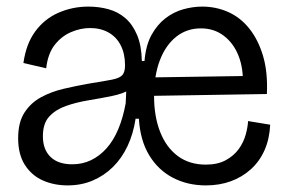

<svg xmlns="http://www.w3.org/2000/svg" viewBox="-20 -549 870 582"><path d="M185 13Q144 13 110 -2Q76 -17 55.5 -49Q35 -81 35 -130Q35 -178 54 -207.5Q73 -237 104 -254Q135 -271 173.5 -280Q212 -289 252 -296Q296 -303 319 -307.5Q342 -312 350.5 -321Q359 -330 359 -351Q359 -386 346 -411.5Q333 -437 309 -450.5Q285 -464 253 -464Q224 -464 195 -451.5Q166 -439 145.5 -412.5Q125 -386 120 -342L51 -358Q59 -416 87 -454Q115 -492 157.5 -510.5Q200 -529 248 -529Q280 -529 309 -521Q338 -513 360 -494Q382 -475 395.5 -443Q409 -411 410 -364H418Q422 -412 439.5 -443.5Q457 -475 482 -494Q507 -513 536 -521Q565 -529 593 -529Q635 -529 672 -512.5Q709 -496 736 -462Q763 -428 777.5 -379Q792 -330 789 -264L413 -258L414 -314L748 -319L716 -294Q718 -342 703 -380Q688 -418 658.5 -440.5Q629 -463 589 -463Q546 -463 514 -437.5Q482 -412 464.5 -366Q447 -320 447 -258Q447 -196 465.5 -149Q484 -102 519 -76Q554 -50 604 -50Q640 -50 664.5 -63.5Q689 -77 703.5 -97Q718 -117 724.5 -140Q731 -163 732 -182L799 -171Q797 -128 782 -94Q767 -60 740.5 -36Q714 -12 679.5 0.5Q645 13 604 13Q549 13 504.5 -10Q460 -33 432.5 -78Q405 -123 401 -189H391Q384 -143 366.5 -106Q349 -69 322 -42.5Q295 -16 260.5 -1.5Q226 13 185 13ZM199 -51Q230 -51 256 -63.5Q282 -76 303 -99.5Q324 -123 338.5 -157.5Q353 -192 361 -236L364 -302L379 -280Q354 -265 319.5 -258Q285 -251 248.5 -245Q212 -239 180.5 -228Q149 -217 129.5 -196Q110 -175 110 -136Q110 -96 133 -73.5Q156 -51 199 -51Z"/></svg>

Font: Bricolage Grotesque 72pt Light
Style: Regular
Weight: 300
Designer: Mathieu Triay
Foundry: Atelier Triay
Version: Version 1.001;gftools[0.9.33.dev8+g029e19f]